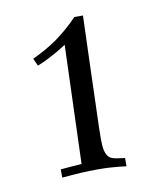

<svg xmlns="http://www.w3.org/2000/svg" viewBox="-52 -800 344 438"><g transform="rotate(-10 119.5 -581.0)"><path d="M116.2 -700.2Q106.4 -693.8 95.7 -687.5Q85.9 -682.1 74 -675.8Q62 -669.4 47.9 -664.1L40 -681.2Q55.2 -688.5 68.8 -696Q82.5 -703.6 95.5 -712.6Q108.4 -721.7 121.6 -732.9Q134.8 -744.1 148.9 -758.8H168.9Q166.5 -692.4 165 -642.6Q163.6 -592.8 162.4 -557.9Q161.1 -522.9 160.6 -502.2Q160.2 -481.4 160.2 -474.1Q160.2 -458.5 162.1 -449.2Q164.1 -439.9 168 -434.6Q171.9 -429.2 178 -427Q184.1 -424.8 192.9 -423.8L207 -421.9V-402.8Q199.2 -403.8 189.5 -404.8Q180.7 -405.8 168.2 -406.5Q155.8 -407.2 139.2 -407.2Q105.5 -407.2 58.1 -402.8V-421.9Q74.7 -423.3 84.7 -424.1Q94.7 -424.8 106.9 -425.8Z"/></g></svg>

Font: Simonetta
Style: Regular
Weight: 400
Version: Version 1.004